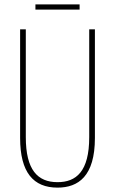

<svg xmlns="http://www.w3.org/2000/svg" viewBox="-20 -848 526 878"><path d="M344 -828H142V-804H344ZM414 -217V-714H388V-221C388 -63 328 -15 243 -15C152 -15 98 -71 98 -221V-714H72V-217C72 -59 133 10 243 10C338 10 414 -42 414 -217Z"/></svg>

Font: Noto Sans Arabic ExtCond Thin
Style: Regular
Weight: 100
Width: 2
Designer: Monotype Design Team, Nadine Chahine, Nizar Qandah and Khaled Hosny
Foundry: Monotype Imaging Inc.
Version: Version 2.012